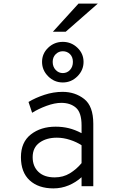

<svg xmlns="http://www.w3.org/2000/svg" viewBox="-20 -1032 656 1064"><path d="M96 -161Q96 -244 151 -287Q206 -330 288 -330Q327 -330 361.5 -321.5Q396 -313 432 -294V-337Q432 -408 401 -435Q370 -462 320 -462Q283 -462 238 -445.5Q193 -429 158 -407L138 -467Q176 -490 226 -506.5Q276 -523 327 -523Q396 -523 446.5 -483.5Q497 -444 497 -346V0H432V-50Q400 -21 360 -4.5Q320 12 276 12Q193 12 144.5 -32.5Q96 -77 96 -161ZM432 -128V-227Q405 -245 368 -257Q331 -269 295 -269Q237 -269 199 -241.5Q161 -214 161 -161Q161 -110 193 -79.5Q225 -49 283 -49Q330 -49 367 -71.5Q404 -94 432 -128ZM213 -689Q213 -735 247 -767.5Q281 -800 328 -800Q375 -800 409 -767.5Q443 -735 443 -689Q443 -643 409 -609Q375 -575 328 -575Q281 -575 247 -609Q213 -643 213 -689ZM384 -689Q384 -716 368 -732Q352 -748 328 -748Q305 -748 288.5 -731.5Q272 -715 272 -689Q272 -662 288.5 -644.5Q305 -627 328 -627Q352 -627 368 -644.5Q384 -662 384 -689ZM415 -1012H522L344 -856H273Z"/></svg>

Font: Overpass Mono Light
Style: Regular
Weight: 300
Monospace: yes
Designer: Delve Withrington, Dave Bailey
Foundry: Delve Fonts
Version: Version 1.000;DELV;Overpass